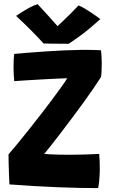

<svg xmlns="http://www.w3.org/2000/svg" viewBox="-20 -910 562 936"><path d="M458.5 7Q370 7 262.2 2.8Q154.5 -1.5 26 -11Q25 -27 24 -54.5Q23 -82 22.2 -110.8Q21.5 -139.5 21.5 -157.5Q41 -179.5 67.2 -211.5Q93.5 -243.5 123 -280.8Q152.5 -318 181.8 -355.8Q211 -393.5 236.5 -427.8Q262 -462 281 -488.5Q300 -515 307.5 -528.5Q295 -528.5 264.8 -527Q234.5 -525.5 195.8 -523.5Q157 -521.5 118 -519Q79 -516.5 49.5 -514.5Q48 -527.5 47 -546.2Q46 -565 46 -582Q46 -601.5 46.8 -618.8Q47.5 -636 49 -647Q74 -649.5 114 -652.8Q154 -656 201 -659.2Q248 -662.5 294.8 -664.5Q341.5 -666.5 379.5 -667Q390.5 -667 409.2 -666.8Q428 -666.5 445.8 -666.2Q463.5 -666 472 -665Q474 -653 475 -635.5Q476 -618 476 -601Q476 -579 475 -560.2Q474 -541.5 472.5 -534.5Q458.5 -512.5 436.2 -480Q414 -447.5 387 -410.2Q360 -373 331.5 -335Q303 -297 276.5 -262.2Q250 -227.5 228.8 -200.8Q207.5 -174 195.5 -159.5Q207.5 -158.5 228 -157.5Q248.5 -156.5 274.5 -156Q300.5 -155.5 328 -155.5Q359.5 -155.5 394.5 -156.8Q429.5 -158 463.5 -159.5Q465 -146.5 465.8 -124.8Q466.5 -103 466.5 -80.5Q466 -53.5 463.5 -28.2Q461 -3 458.5 7ZM363 -883.5Q376 -878.5 392.5 -868.8Q409 -859 425.2 -848.2Q441.5 -837.5 453.5 -828.5Q465.5 -819.5 469 -817Q410 -763.5 370.2 -735Q330.5 -706.5 314.5 -696.5Q303.5 -696.5 280.5 -696.8Q257.5 -697 233 -697.2Q208.5 -697.5 192.5 -698Q160.5 -733 127.8 -765.8Q95 -798.5 58.5 -832.5Q69.5 -840 87.5 -851.5Q105.5 -863 125.8 -873.8Q146 -884.5 163.5 -889.5Q179.5 -872.5 195.5 -855Q211.5 -837.5 225.5 -822Q239.5 -806.5 249.5 -795Q259.5 -783.5 264 -778.5H256Q263 -784.5 281.5 -802.2Q300 -820 322.5 -842Q345 -864 363 -883.5Z"/></svg>

Font: Grandstander Thin
Style: Bold
Weight: 700
Version: Version 1.200